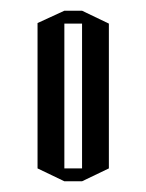

<svg xmlns="http://www.w3.org/2000/svg" viewBox="-20 -554 273 358"><path d="M133 -534 183 -510V-240L133 -216H100L50 -240V-511L100 -534ZM133 -240V-510H100V-240Z"/></svg>

Font: Frankia
Style: Regular
Weight: 400
Version: Version 001.000